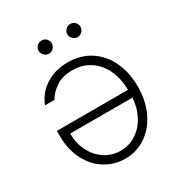

<svg xmlns="http://www.w3.org/2000/svg" viewBox="-167 -813 879 938"><g transform="rotate(-30 272.5 -344.5)"><path d="M498 -267.6Q498 -189 468.8 -126.2Q439.5 -63.5 387.2 -27.8Q335 7.8 269.5 7.8Q209.5 7.8 158.7 -23.2Q107.9 -54.2 77.4 -112.8Q46.9 -171.4 46.9 -250V-277.3H448.2Q447.3 -341.3 424.1 -390.9Q400.9 -440.4 358.6 -468.3Q316.4 -496.1 259.8 -496.1Q203.6 -496.1 166.7 -471.2Q129.9 -446.3 112.3 -414.1H59.6Q71.3 -448.2 98.6 -477.3Q126 -506.3 167.2 -523.7Q208.5 -541 259.8 -541Q331.1 -541 385.3 -506.1Q439.5 -471.2 468.8 -408.9Q498 -346.7 498 -267.6ZM269.5 -37.1Q317.9 -37.1 357.4 -63Q397 -88.9 420.9 -133.8Q444.8 -178.7 447.8 -233.4H96.7Q96.7 -178.7 119.4 -133.8Q142.1 -88.9 181.6 -63Q221.2 -37.1 269.5 -37.1ZM165 -660.2Q165 -675.3 176.3 -686.3Q187.5 -697.3 202.1 -697.3Q218.3 -697.3 228.8 -686.5Q239.3 -675.8 239.3 -660.2Q239.3 -645 228.5 -634Q217.8 -623 202.1 -623Q187.5 -623 176.3 -634.3Q165 -645.5 165 -660.2ZM327.1 -660.2Q327.1 -675.3 338.4 -686.3Q349.6 -697.3 364.3 -697.3Q379.9 -697.3 390.6 -686.5Q401.4 -675.8 401.4 -660.2Q401.4 -645.5 390.4 -634.3Q379.4 -623 364.3 -623Q349.6 -623 338.4 -634.3Q327.1 -645.5 327.1 -660.2Z"/></g></svg>

Font: Pretendard Std ExtraLight
Style: Regular
Weight: 200
Designer: Base glyphs from Inter by Rasmus Andersson; Hangeul glyphs from Noto Sans CJK(Source Han Sans) by Jang Soo-young and Kan
Foundry: Kil Hyung-jin
Version: Version 1.309